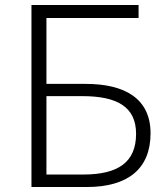

<svg xmlns="http://www.w3.org/2000/svg" viewBox="-20 -749 672 769"><path d="M106 0H328C491 0 583 -72 583 -215C583 -355 479 -413 323 -413H166V-677H535V-729H106ZM166 -50V-364H309C451 -364 525 -320 525 -213C525 -100 454 -50 314 -50Z"/></svg>

Font: GenYoGothic2 TW L
Style: Regular
Weight: 300
Version: Version 2.100;PS 2.1;hotconv 16.6.51;makeotf.lib2.5.65220 DE